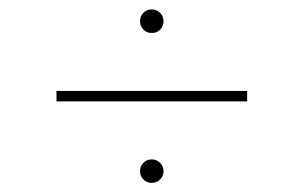

<svg xmlns="http://www.w3.org/2000/svg" viewBox="-20 -492 656 415"><path d="M514.2 -295.4V-272.9H102.1V-295.4ZM307.6 -96.7Q297.4 -96.7 290 -104Q282.7 -111.3 282.7 -122.1Q282.7 -132.8 290 -140.1Q297.4 -147.5 308.1 -147.5Q318.4 -147.5 325.9 -140.1Q333.5 -132.8 333.5 -122.1Q333.5 -111.3 325.9 -104Q318.4 -96.7 307.6 -96.7ZM308.1 -420.9Q297.4 -420.4 290 -428Q282.7 -435.5 282.7 -446.3Q282.7 -457 290 -464.4Q297.4 -471.7 308.1 -471.7Q318.4 -471.7 325.9 -464.4Q333.5 -457 333.5 -446.3Q333.5 -435.5 326.2 -428Q318.8 -420.4 308.1 -420.9Z"/></svg>

Font: Inter 20pt Thin
Style: Regular
Weight: 250
Version: Version 4.001;git-66647c0bb